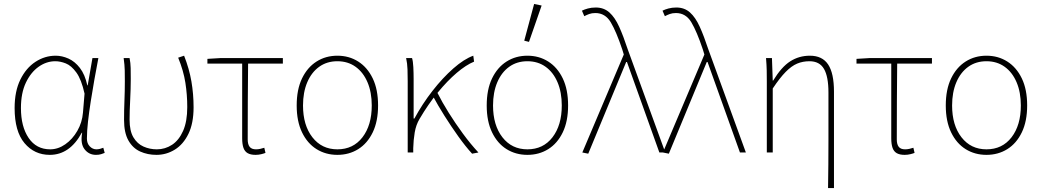

<svg xmlns="http://www.w3.org/2000/svg" viewBox="-20 -772 5274 972"><path d="M232 12Q154 12 104 -47.5Q54 -107 54 -225Q54 -310 83 -369Q112 -428 159.5 -459Q207 -490 262 -490Q294 -490 326.5 -475.5Q359 -461 384.5 -428Q410 -395 422 -340H424L448 -478H478Q468 -426 458 -370Q448 -314 439.5 -259.5Q431 -205 425.5 -156.5Q420 -108 420 -70Q420 -46 434.5 -31Q449 -16 468 -16Q477 -16 486.5 -18.5Q496 -21 503 -24L510 2Q503 5 492 8.5Q481 12 466 12Q430 12 408 -16.5Q386 -45 396 -100H394Q333 12 232 12ZM234 -16Q274 -16 310.5 -41.5Q347 -67 371.5 -109.5Q396 -152 400 -202L408 -298Q392 -370 366.5 -405Q341 -440 313 -451Q285 -462 260 -462Q215 -462 175.5 -434Q136 -406 111 -353.5Q86 -301 86 -225Q86 -131 125 -73.5Q164 -16 234 -16Z M772 12Q727 12 689.5 -5Q652 -22 630 -61Q608 -100 608 -165Q608 -214 610 -262.5Q612 -311 612 -360Q612 -389 611.5 -415.5Q611 -442 606 -478H636Q641 -453 641.5 -427.5Q642 -402 642 -372Q642 -323 639 -265.5Q636 -208 636 -166Q636 -109 655.5 -76.5Q675 -44 706.5 -30Q738 -16 774 -16Q816 -16 851 -39Q886 -62 907 -109.5Q928 -157 928 -230Q928 -292 918.5 -353Q909 -414 882 -480L912 -490Q938 -424 949 -360Q960 -296 960 -229Q960 -148 934 -94.5Q908 -41 865 -14.5Q822 12 772 12Z M1274 12Q1249 12 1234 3.5Q1219 -5 1212.5 -23.5Q1206 -42 1206 -72V-450H1030V-474L1096 -478H1412V-450H1236Q1235 -353 1234.5 -258Q1234 -163 1234 -66Q1234 -41 1244 -28.5Q1254 -16 1276 -16Q1287 -16 1298 -18.5Q1309 -21 1318 -24L1324 2Q1317 5 1303 8.5Q1289 12 1274 12Z M1688 12Q1629 12 1582.5 -17Q1536 -46 1509 -102Q1482 -158 1482 -238Q1482 -319 1509 -375Q1536 -431 1582.5 -460.5Q1629 -490 1688 -490Q1747 -490 1793.5 -460.5Q1840 -431 1867 -375Q1894 -319 1894 -238Q1894 -158 1867 -102Q1840 -46 1793.5 -17Q1747 12 1688 12ZM1688 -16Q1768 -16 1815 -77Q1862 -138 1862 -238Q1862 -305 1840.5 -355.5Q1819 -406 1780 -434Q1741 -462 1688 -462Q1635 -462 1596 -434Q1557 -406 1535.5 -355.5Q1514 -305 1514 -238Q1514 -138 1561.5 -77Q1609 -16 1688 -16Z M2044 0V-360Q2044 -389 2043 -420Q2042 -451 2036 -478H2066Q2071 -462 2072.5 -432Q2074 -402 2074 -372V-172H2078Q2118 -246 2169.5 -312Q2221 -378 2275 -425.5Q2329 -473 2376 -490L2380 -460Q2339 -443 2292 -403Q2245 -363 2196.5 -304Q2148 -245 2104 -170Q2086 -140 2079.5 -101.5Q2073 -63 2072 -22V0ZM2370 6Q2337 -30 2300.5 -81Q2264 -132 2230 -186Q2196 -240 2172 -285L2194 -303Q2218 -255 2251.5 -201.5Q2285 -148 2323.5 -95.5Q2362 -43 2402 0Z M2650 12Q2591 12 2544.5 -17Q2498 -46 2471 -102Q2444 -158 2444 -238Q2444 -319 2471 -375Q2498 -431 2544.5 -460.5Q2591 -490 2650 -490Q2709 -490 2755.5 -460.5Q2802 -431 2829 -375Q2856 -319 2856 -238Q2856 -158 2829 -102Q2802 -46 2755.5 -17Q2709 12 2650 12ZM2650 -16Q2730 -16 2777 -77Q2824 -138 2824 -238Q2824 -305 2802.5 -355.5Q2781 -406 2742 -434Q2703 -462 2650 -462Q2597 -462 2558 -434Q2519 -406 2497.5 -355.5Q2476 -305 2476 -238Q2476 -138 2523.5 -77Q2571 -16 2650 -16ZM2658 -560 2634 -566 2684 -752 2722 -744Z M2958 6 2928 0 3138 -496 3130 -522Q3100 -612 3072 -659Q3044 -706 2994 -706Q2976 -706 2962.5 -701Q2949 -696 2938 -690L2926 -718Q2938 -724 2956 -729Q2974 -734 2996 -734Q3037 -734 3065 -709Q3093 -684 3114.5 -636.5Q3136 -589 3158 -522L3348 0H3318L3154 -458H3150Z M3366 6 3336 0 3546 -496 3538 -522Q3508 -612 3480 -659Q3452 -706 3402 -706Q3384 -706 3370.5 -701Q3357 -696 3346 -690L3334 -718Q3346 -724 3364 -729Q3382 -734 3404 -734Q3445 -734 3473 -709Q3501 -684 3522.5 -636.5Q3544 -589 3566 -522L3756 0H3726L3562 -458H3558Z M4172 180Q4173 120 4173.5 59.5Q4174 -1 4174 -62Q4174 -123 4174 -183.5Q4174 -244 4174 -304Q4174 -384 4151.5 -423Q4129 -462 4078 -462Q4044 -462 4015.5 -450Q3987 -438 3957.5 -408Q3928 -378 3892 -324V0H3862V-360Q3862 -389 3861.5 -415.5Q3861 -442 3858 -478H3888L3892 -364H3894Q3936 -433 3980.5 -461.5Q4025 -490 4080 -490Q4143 -490 4172.5 -445.5Q4202 -401 4202 -308V180Z M4560 12Q4535 12 4520 3.5Q4505 -5 4498.5 -23.5Q4492 -42 4492 -72V-450H4316V-474L4382 -478H4698V-450H4522Q4521 -353 4520.5 -258Q4520 -163 4520 -66Q4520 -41 4530 -28.5Q4540 -16 4562 -16Q4573 -16 4584 -18.5Q4595 -21 4604 -24L4610 2Q4603 5 4589 8.5Q4575 12 4560 12Z M4974 12Q4915 12 4868.5 -17Q4822 -46 4795 -102Q4768 -158 4768 -238Q4768 -319 4795 -375Q4822 -431 4868.5 -460.5Q4915 -490 4974 -490Q5033 -490 5079.5 -460.5Q5126 -431 5153 -375Q5180 -319 5180 -238Q5180 -158 5153 -102Q5126 -46 5079.5 -17Q5033 12 4974 12ZM4974 -16Q5054 -16 5101 -77Q5148 -138 5148 -238Q5148 -305 5126.5 -355.5Q5105 -406 5066 -434Q5027 -462 4974 -462Q4921 -462 4882 -434Q4843 -406 4821.5 -355.5Q4800 -305 4800 -238Q4800 -138 4847.5 -77Q4895 -16 4974 -16Z"/></svg>

Font: Source Sans 3 Variable
Style: Regular
Weight: 200
Designer: Paul D. Hunt
Foundry: Adobe Systems Incorporated
Version: Version 3.026